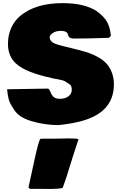

<svg xmlns="http://www.w3.org/2000/svg" viewBox="-20 -781 759 1246"><path d="M30.3 -201.7 288.6 -206.1Q298.3 -206.1 304.9 -189.5Q311.5 -172.9 317.9 -163.1Q333 -139.6 367.9 -139.6Q402.8 -139.6 424.3 -156Q445.8 -172.4 445.8 -198.2Q445.8 -224.1 432.6 -233.6Q419.4 -243.2 403.8 -252.2Q388.2 -261.2 357.7 -266.1Q327.1 -271 324.2 -272H325.2L297.4 -279.3Q270.5 -284.2 252.4 -290Q135.7 -321.3 83.7 -368.7Q31.7 -416 31.7 -496.1Q31.7 -554.2 53.2 -600.6Q74.7 -647 109.4 -676.3Q209.5 -760.7 385.7 -760.7Q525.9 -760.7 606 -710H605.5Q656.7 -672.9 675.8 -637Q694.8 -601.1 699.7 -548.3L687 -535.6Q558.6 -530.8 459.5 -530.8Q429.7 -530.8 423.8 -548.3Q421.4 -555.7 418.5 -563Q411.6 -580.6 374.5 -580.6H372.6Q343.8 -580.6 323.2 -567.1Q302.7 -553.7 302.5 -541Q302.2 -528.3 307.9 -520Q313.5 -511.7 319.8 -506.8Q326.2 -502 339.4 -496.8Q352.5 -491.7 359.1 -490Q365.7 -488.3 379.9 -484.4L397 -480Q407.2 -477.1 456.8 -465.3Q506.3 -453.6 539.6 -442.9V-443.4Q643.6 -408.2 681.4 -355.7Q719.2 -303.2 719.2 -233.4Q719.2 -47.4 497.1 7.8Q432.6 23.9 359.4 30.8Q269.5 30.8 181.6 4.4Q93.8 -22 64 -81.5Q43.9 -110.4 37.1 -134.5Q30.3 -158.7 25.9 -202.1Q27.3 -201.7 30.3 -201.7ZM348.1 118.7 421.9 117.2Q488.8 117.2 488.8 123V125Q459 214.4 450.2 243.2L441.9 270.5Q435.5 291.5 427.2 316.4L418 347.2Q410.6 372.1 387.7 435.1L386.7 437Q376.5 445.3 287.1 445.3L266.6 444.8H174.3L165 435.1Q168.9 419.4 200 273.7Q231 127.9 242.7 119.6Q251 118.7 271 118.7Z"/></svg>

Font: Bowlby One
Style: Regular
Weight: 400
Designer: vernon adams
Foundry: vernon adams
Version: Version 1.001